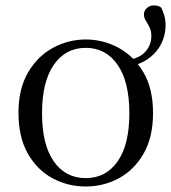

<svg xmlns="http://www.w3.org/2000/svg" viewBox="-20 -676 635 711"><path d="M297.5 14.6Q231.4 14.6 174.5 -15.9Q117.6 -46.5 83 -107.4Q48.4 -168.3 48.4 -257.8Q48.4 -347.6 84.1 -408.1Q119.7 -468.5 176.7 -499.2Q233.7 -529.8 297.5 -529.8Q361.5 -529.8 418.4 -499.3Q475.4 -468.7 511.1 -408.3Q546.7 -347.8 546.7 -257.8Q546.7 -167.3 511.6 -106.8Q476.5 -46.3 420 -15.8Q363.5 14.6 297.5 14.6ZM297.5 -16.4Q372 -16.4 415.5 -78.2Q459 -140.1 459 -256.6Q459 -373.4 415.5 -436.1Q372 -498.8 297.5 -498.8Q222.9 -498.8 179.3 -436.1Q135.7 -373.4 135.7 -256.6Q135.7 -140.1 179.3 -78.2Q222.9 -16.4 297.5 -16.4ZM433.1 -426.6 429.9 -449.3Q490.3 -455.8 515.4 -481.4Q540.4 -507 540.4 -542.6Q540.4 -562 533.8 -575Q527.1 -588 520.1 -599.1Q513 -610.1 513 -623.2Q513 -636.1 523.6 -646.1Q534.2 -656 549.7 -656Q556.6 -656 564 -654.4Q571.5 -652.8 577.5 -647.1Q583.5 -634.1 588.3 -618.8Q593.1 -603.5 593.1 -582.7Q593.1 -543.8 574.8 -509.7Q556.5 -475.6 521 -453.3Q485.5 -431 433.1 -426.6Z"/></svg>

Font: Noto Serif TC
Style: Regular
Weight: 200
Designer: Ryoko NISHIZUKA 西塚涼子 (kana & ideographs); Frank Grießhammer (Latin, Greek & Cyrillic); Wenlong ZHANG 张文龙 (bopomofo); San
Foundry: Adobe
Version: Version 2.001;hotconv 1.1.0;makeotfexe 2.6.0